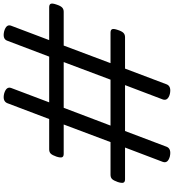

<svg xmlns="http://www.w3.org/2000/svg" viewBox="30 -967 958 1058"><g transform="rotate(-90 509.0 -438.0)"><path d="M176 19Q136 8 146 -20L225 -228H50Q35 -228 31.5 -237Q28 -246 35 -268Q43 -291 51.5 -299.5Q60 -308 75 -308H255L352 -566H190Q175 -566 171.5 -575Q168 -584 175 -606Q183 -629 191.5 -637.5Q200 -646 215 -646H382L470 -878Q482 -904 523 -894Q563 -882 553 -855L474 -646H726L814 -878Q824 -904 866 -894Q907 -882 896 -855L817 -646H998Q1013 -646 1017 -637.5Q1021 -629 1013 -606Q1006 -584 997 -575Q988 -566 973 -566H787L690 -308H858Q873 -308 877 -299.5Q881 -291 873 -268Q866 -246 857 -237Q848 -228 833 -228H660L573 2Q562 28 520 19Q501 14 493 4Q485 -6 490 -20L569 -228H316L229 2Q218 28 176 19ZM346 -308H599L696 -566H444Z"/></g></svg>

Font: Playwrite AU TAS
Style: Regular
Weight: 400
Designer: Veronika Burian, José Scaglione
Foundry: TypeTogether
Version: Version 1.002